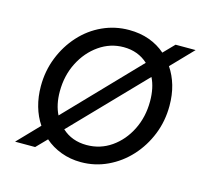

<svg xmlns="http://www.w3.org/2000/svg" viewBox="-80 -590 760 693"><g transform="rotate(15 300.0 -243.0)"><path d="M276 10Q236.5 10 201.7 -3Q167 -16 141 -39L103 0H28L105 -80Q86 -108 76 -143.1Q66 -178.2 66 -218Q66 -275.1 86 -325.3Q105.9 -375.6 141 -414.3Q176 -453 222.7 -474.5Q269.4 -496 322 -496Q363.4 -496 397.7 -483.5Q432 -471 458.2 -448L497 -488H572L494 -407Q513 -379 523 -344.5Q533 -310 533 -269Q533 -211.9 512.9 -161.7Q492.7 -111.4 457.4 -72.7Q422 -34 375.3 -12Q328.6 10 276 10ZM155 -132 410 -397Q373 -431 319 -431Q269.1 -431 227.6 -402Q186 -373 161.5 -324.6Q137 -276.3 137 -216.8Q137 -168 155 -132ZM280 -55Q331 -55 372 -83.5Q413 -112 437 -160Q461 -208 461 -266.7Q461 -291.6 456.5 -313.4Q452 -335.2 443 -353L188 -89Q225 -55 280 -55Z"/></g></svg>

Font: Red Hat Mono
Style: Italic
Weight: 300
Italic angle: -12°
Monospace: yes
Designer: Pentagram, MCKL
Foundry: Pentagram, MCKL
Version: Version 1.023